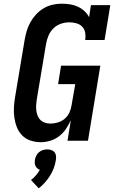

<svg xmlns="http://www.w3.org/2000/svg" viewBox="-20 -763 640 1041"><path d="M202 8Q173 8 146.5 -0.5Q120 -9 101 -28Q82 -47 72 -72Q62 -97 58 -124.5Q54 -152 55.5 -181Q57 -210 62 -238L113 -543Q117 -567 124 -592Q131 -617 143.5 -640Q156 -663 174 -683Q192 -703 215 -717Q238 -731 263.5 -737Q289 -743 314 -743Q337 -743 359.5 -739.5Q382 -736 401.5 -727Q421 -718 437 -703.5Q453 -689 463 -670L473 -735H578L547 -546H442Q445 -566 442 -585Q439 -604 426.5 -617.5Q414 -631 395 -636.5Q376 -642 356 -642Q334 -642 311 -634.5Q288 -627 270.5 -610Q253 -593 243.5 -571Q234 -549 230 -526L179 -222Q177 -207 176 -192Q175 -177 177 -162.5Q179 -148 184.5 -134.5Q190 -121 200 -111.5Q210 -102 224 -97.5Q238 -93 253 -93Q273 -93 293.5 -99Q314 -105 330.5 -119Q347 -133 356 -152.5Q365 -172 368 -192L388 -307H295L311 -407H524L457 0H346L364 -111Q353 -87 337.5 -64Q322 -41 300.5 -24.5Q279 -8 253 0Q227 8 202 8ZM190 258 148 213Q163 202 175 187.5Q187 173 196 158Q188 155 182 149.5Q176 144 172.5 137Q169 130 168.5 121.5Q168 113 169 104Q171 93 176.5 81.5Q182 70 191.5 62Q201 54 213 50.5Q225 47 236 47Q247 47 258 50.5Q269 54 275.5 62Q282 70 283.5 81.5Q285 93 283 104Q280 126 272 147.5Q264 169 252 188.5Q240 208 224 226Q208 244 190 258Z"/></svg>

Font: Iosevka HT Extended
Style: Bold Italic
Weight: 700
Width: 7
Italic angle: -9°
Monospace: yes
Designer: Belleve Invis
Foundry: Belleve Invis
Version: Version 32.3.0; ttfautohint (v1.8.4)